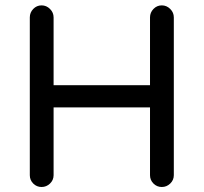

<svg xmlns="http://www.w3.org/2000/svg" viewBox="-20 -708 777 733"><path d="M93.8 -39.1V-641.6Q93.8 -660.2 106.9 -673.8Q120.1 -687.5 138.7 -687.5Q157.2 -687.5 170.9 -673.8Q184.6 -660.2 184.6 -641.6V-382.8H552.7V-641.6Q552.7 -660.2 565.9 -673.8Q579.1 -687.5 597.7 -687.5Q616.2 -687.5 629.9 -673.8Q643.6 -660.2 643.6 -641.6V-39.1Q643.6 -20.5 629.9 -7.3Q616.2 5.9 597.7 5.9Q579.1 5.9 565.9 -7.3Q552.7 -20.5 552.7 -39.1V-297.9H184.6V-39.1Q184.6 -20.5 170.9 -7.3Q157.2 5.9 138.7 5.9Q120.1 5.9 106.9 -7.3Q93.8 -20.5 93.8 -39.1Z"/></svg>

Font: jf-openhuninn-2.0
Style: Regular
Weight: 400
Designer: [Kosugi Maru]
Designed by MOTOYA      

[Varela Round]
Joe Prince (Latin component); Avraham Cornfeld (Hebrew component)
Foundry: justfont CO.,LTD.
Version: 2.0